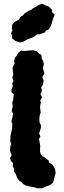

<svg xmlns="http://www.w3.org/2000/svg" viewBox="-20 -987 341 1025"><path d="M177 18 169 14 142 9 116 3 102 -6 93 -15 81 -24 72 -37 63 -60 54 -73 56 -89 48 -96 50 -116 38 -128 33 -143 42 -158 33 -184 35 -204 40 -220 34 -234 37 -268 41 -283 44 -300 46 -326 41 -336 44 -351 47 -363 49 -382 42 -394 48 -421 45 -439 50 -452 51 -465 54 -483 41 -495 42 -509 48 -525 46 -543 52 -553 46 -574 51 -589 49 -601 47 -627 58 -647 56 -662 59 -678 70 -691 79 -707 92 -717 112 -715 144 -718 156 -719 177 -713 190 -700 201 -694 203 -673 210 -662 214 -645 209 -622 217 -596 206 -575 213 -557 209 -534 200 -521 204 -502 196 -485 205 -467 195 -452 199 -438 195 -428 194 -413 197 -387 191 -366 190 -348 191 -334 198 -320 199 -308 193 -287 189 -275 196 -258 188 -245 192 -224 195 -208 194 -192V-175L199 -163L205 -153L217 -148L225 -142L240 -129L242 -119L260 -108L269 -94L274 -84L277 -64L270 -37L263 -11L245 2L218 11L208 18ZM88 -760 63 -768 45 -782 44 -798 39 -810 46 -823 44 -836 45 -855 58 -870 78 -881 92 -899 101 -904 113 -917 133 -929 149 -936 154 -942 170 -949 188 -961 207 -967 223 -958 238 -954 259 -934 256 -923 271 -911 270 -902 264 -890 258 -868 251 -848 241 -831 226 -824 218 -813 193 -804 176 -803 160 -789 128 -778 105 -765Z"/></svg>

Font: Winky Rough
Style: Bold
Weight: 700
Designer: Simon Atzbach
Foundry: typofactur
Version: Version 1.206; ttfautohint (v1.8.4.7-5d5b)